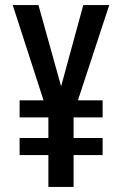

<svg xmlns="http://www.w3.org/2000/svg" viewBox="-20 -734 481 754"><path d="M220 -395 307 -714H409L286 -340H383V-273H269V-192H383V-125H269V0H170V-125H57V-192H170V-273H57V-340H151L30 -714H131Z"/></svg>

Font: Noto Sans ExtraCondensed Medium
Style: Regular
Weight: 500
Width: 2
Designer: Monotype Design Team
Foundry: Monotype Imaging Inc.
Version: Version 2.013; ttfautohint (v1.8.4.7-5d5b)